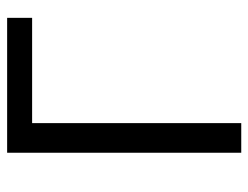

<svg xmlns="http://www.w3.org/2000/svg" viewBox="-99 -597 696 538"><g transform="rotate(-90 249.0 -328.0)"><path d="M90 0V-656H468V-586H173V0Z"/></g></svg>

Font: CV Source Sans
Style: Regular
Weight: 400
Designer: Paul D. Hunt
Foundry: Adobe Systems Incorporated
Version: Version 3.001